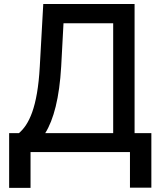

<svg xmlns="http://www.w3.org/2000/svg" viewBox="-20 -747 803 943"><path d="M24.9 175.8H130V0H618.3V174.7H723.4V-93H641V-727.3H192.5L175.4 -420.1C164.4 -217.7 121.4 -134.2 72.8 -93H24.9ZM202.1 -93C243.6 -159.4 271.7 -266.3 280.5 -420.1L291.9 -632.8H535.9V-93Z"/></svg>

Font: Margiela Sans Medium
Style: Regular
Weight: 500
Designer: Stefan Endress, Andreas Faust
Version: Version 1.100;FEAKit 1.0